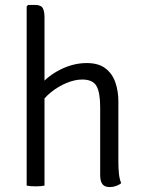

<svg xmlns="http://www.w3.org/2000/svg" viewBox="-20 -755 584 781"><path d="M161 0Q147 3 124.5 3Q103 3 88.5 0V-729L94.5 -735H121.5Q146.5 -735 153.8 -722.2Q161 -709.5 161 -684.5ZM461.5 -95Q461.5 -70.5 463.8 -48.5Q466 -26.5 473 -10Q465 -3 452.2 1.5Q439.5 6 426.5 6Q405.5 6 396.5 -6Q387.5 -18 387.5 -42.5V-319Q387.5 -378.5 372.5 -405Q357.5 -431.5 314.5 -431.5Q284 -431.5 250 -417.2Q216 -403 186.8 -379.2Q157.5 -355.5 141 -326.5V-405Q173.5 -446 226 -472.2Q278.5 -498.5 333 -498.5Q380.5 -498.5 408.5 -477.2Q436.5 -456 449 -420.5Q461.5 -385 461.5 -342.5Z"/></svg>

Font: Signika Light Light
Style: Regular
Weight: 300
Version: Version 2.001